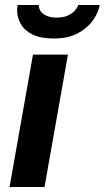

<svg xmlns="http://www.w3.org/2000/svg" viewBox="-20 -743 416 763"><path d="M18 0 111 -526H250L157 0ZM193 -590Q141 -590 109 -606Q77 -622 62.5 -648Q48 -674 48 -702Q48 -707 48.5 -712.5Q49 -718 50 -723H134Q134 -708 143 -696.5Q152 -685 168.5 -679Q185 -673 204 -673Q231 -673 249 -681Q267 -689 277.5 -701Q288 -713 291 -723H376Q371 -692 348.5 -661Q326 -630 288 -610Q250 -590 193 -590Z"/></svg>

Font: Archivo SemiBold
Style: Bold Italic
Weight: 700
Italic angle: -10°
Version: Version 2.001